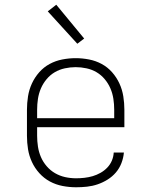

<svg xmlns="http://www.w3.org/2000/svg" viewBox="-20 -784 640 812"><path d="M302 8Q273 8 244.5 2.5Q216 -3 191 -16.5Q166 -30 146.5 -51.5Q127 -73 115 -99Q103 -125 98.5 -153Q94 -181 94 -210V-320Q94 -348 98.5 -376.5Q103 -405 115 -431Q127 -457 146 -478.5Q165 -500 190 -513.5Q215 -527 243.5 -532.5Q272 -538 300 -538Q328 -538 356.5 -532.5Q385 -527 410 -513.5Q435 -500 454 -478.5Q473 -457 485 -431Q497 -405 501.5 -376.5Q506 -348 506 -320V-246H137V-210Q137 -187 140.5 -164Q144 -141 153 -120Q162 -99 177.5 -81Q193 -63 213 -51.5Q233 -40 255.5 -35Q278 -30 302 -30Q319 -30 337 -32Q355 -34 372 -39Q389 -44 405 -53Q421 -62 433.5 -75Q446 -88 453 -104.5Q460 -121 461 -139H504Q502 -116 493.5 -94Q485 -72 470 -54.5Q455 -37 435 -24.5Q415 -12 393 -4.5Q371 3 348 5.5Q325 8 302 8ZM463 -284V-320Q463 -343 459.5 -366Q456 -389 447 -410Q438 -431 423 -449Q408 -467 388.5 -478.5Q369 -490 346 -495Q323 -500 300 -500Q277 -500 254 -495Q231 -490 211.5 -478.5Q192 -467 177 -449Q162 -431 153 -410Q144 -389 140.5 -366Q137 -343 137 -320V-284ZM307 -599 182 -736 218 -764 336 -621Z"/></svg>

Font: Iosevka Curly Slab XLtEx
Style: Regular
Weight: 200
Width: 7
Monospace: yes
Designer: Belleve Invis
Foundry: Belleve Invis
Version: Version 11.1.0; ttfautohint (v1.8.3)